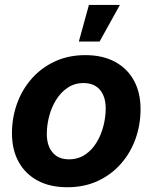

<svg xmlns="http://www.w3.org/2000/svg" viewBox="-20 -768 635 799"><path d="M259.8 11.2Q188 11.2 136.5 -16.6Q85 -44.4 57.4 -94.7Q29.8 -145 29.8 -212.9Q29.8 -278.3 51 -337.2Q72.3 -396 112.5 -441.4Q152.8 -486.8 209.2 -512.7Q265.6 -538.6 335 -538.6Q407.2 -538.6 458.7 -510.7Q510.3 -482.9 537.6 -432.4Q564.9 -381.8 564.9 -314Q564.9 -249.5 544.2 -190.9Q523.4 -132.3 483.4 -86.7Q443.4 -41 387 -14.9Q330.6 11.2 259.8 11.2ZM266.6 -105Q305.2 -105 334.2 -124.5Q363.3 -144 382.3 -175.8Q401.4 -207.5 410.6 -244.6Q419.9 -281.7 419.9 -316.4Q419.9 -349.6 409.2 -373.3Q398.4 -397 377.9 -409.7Q357.4 -422.4 328.1 -422.4Q290 -422.4 261.2 -402.8Q232.4 -383.3 213.1 -351.8Q193.8 -320.3 184.3 -283.2Q174.8 -246.1 174.8 -210.4Q174.8 -161.6 199 -133.3Q223.1 -105 266.6 -105ZM308.1 -595.2 350.1 -747.6H479L394.5 -595.2Z"/></svg>

Font: Inter 24pt
Style: Bold Italic
Weight: 700
Italic angle: -9.3988°
Version: Version 4.001;git-66647c0bb